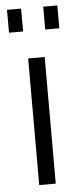

<svg xmlns="http://www.w3.org/2000/svg" viewBox="-53 -757 326 787"><g transform="rotate(-5 110.0 -363.5)"><path d="M7 -633V-727H65V-633ZM156 -633V-727H214V-633ZM76 0V-521H144V0Z"/></g></svg>

Font: PTCRaleway
Style: Regular
Weight: 400
Designer: Matt McInerney, Pablo Impallari, Rodrigo Fuenzalida
Foundry: Matt McInerney, Pablo Impallari, Rodrigo Fuenzalida
Version: Version 3.000g; ttfautohint (v1.5) -l 8 -r 28 -G 28 -x 14 -D